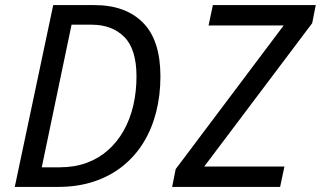

<svg xmlns="http://www.w3.org/2000/svg" viewBox="-20 -734 1260 754"><path d="M38 0 189 -714H351Q473 -714 541.5 -645Q610 -576 610 -434Q610 -359 593 -293Q576 -227 543 -173.5Q510 -120 461 -81Q412 -42 348.5 -21Q285 0 208 0ZM214 -77Q273 -77 320.5 -94.5Q368 -112 404.5 -144.5Q441 -177 466 -221.5Q491 -266 503.5 -320Q516 -374 516 -434Q516 -541 468 -589Q420 -637 340 -637H261L144 -77ZM656 0 670 -70 1094 -634H799L816 -714H1220L1206 -643L782 -80H1097L1080 0Z"/></svg>

Font: Noto Sans Display
Style: Italic
Weight: 400
Italic angle: -12°
Designer: Monotype Design Team
Foundry: Monotype Imaging Inc.
Version: Version 2.003